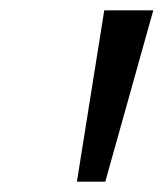

<svg xmlns="http://www.w3.org/2000/svg" viewBox="-20 -678 317 372"><path d="M182 -658H277L184 -326H129Z"/></svg>

Font: Ysabeau Semibold
Style: Italic
Weight: 600
Italic angle: -12°
Designer: Christian Thalmann (Catharsis Fonts)
Version: Version 0.003